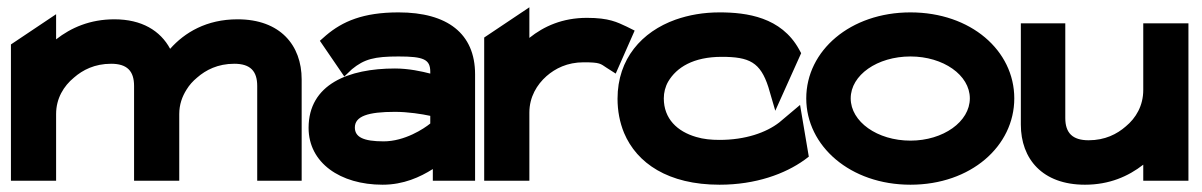

<svg xmlns="http://www.w3.org/2000/svg" viewBox="-20 -496 3298 527"><path d="M10 0H134V-183C134 -226 155 -260 183 -283C207 -304 240 -321 285 -321C329 -321 348 -301 348 -260V0H472V-183C472 -209 480 -231 492 -250C500 -263 509 -273 521 -283C545 -304 578 -321 623 -321C667 -321 686 -301 686 -260V0H808V-278C808 -372 749 -443 632 -443C547 -443 487 -407 447 -362C420 -412 369 -443 294 -443C227 -443 175 -420 134 -388V-457L10 -374Z M827 -145C827 -49 914 11 1030 11C1088 11 1133 -10 1168 -32V0H1284V-292C1284 -404 1208 -462 1074 -462C976 -462 920 -437 875 -399L858 -384L925 -286L946 -306C980 -334 1008 -341 1074 -341C1143 -341 1161 -333 1161 -299V-294C1138 -300 1102 -308 1064 -308C937 -308 827 -265 827 -145ZM954 -146C954 -177 990 -189 1064 -189C1100 -189 1138 -183 1161 -178V-157C1144 -143 1091 -108 1033 -108C977 -108 954 -120 954 -146Z M1309 0H1433V-187C1433 -230 1454 -264 1480 -287C1504 -308 1537 -325 1582 -325C1628 -325 1628 -321 1645 -310L1670 -294L1722 -412L1700 -423C1674 -435 1652 -447 1591 -447C1524 -447 1473 -424 1433 -392V-476L1309 -393Z M1675 -225C1675 -192 1681 -160 1693 -131C1728 -48 1814 11 1955 11C2055 11 2135 -19 2188 -57L2200 -66L2176 -208L2119 -160C2083 -132 2026 -112 1955 -112C1932 -112 1911 -114 1891 -120C1839 -135 1802 -170 1802 -226C1802 -242 1806 -258 1814 -272C1837 -311 1883 -340 1961 -340C2037 -340 2067 -325 2089 -257L2108 -192L2179 -350L2173 -361C2124 -449 2030 -462 1955 -462C1911 -462 1871 -455 1834 -442C1742 -409 1675 -335 1675 -225Z M2193 -226C2193 -95 2314 11 2479 11C2645 11 2764 -95 2764 -226C2764 -357 2645 -462 2479 -462C2314 -462 2193 -357 2193 -226ZM2315 -226C2315 -290 2388 -341 2479 -341C2569 -341 2642 -290 2642 -226C2642 -162 2569 -110 2479 -110C2388 -110 2315 -162 2315 -226Z M2782 -154C2782 -60 2841 11 2958 11C3025 11 3077 -12 3118 -44V0H3242V-432H3118V-249C3118 -206 3098 -172 3070 -149C3046 -128 3013 -111 2968 -111C2924 -111 2904 -131 2904 -172V-432H2782Z"/></svg>

Font: Charger Pro
Style: UltraExt
Weight: 900
Designer: Jasper
Foundry: Cannot Into Space Fonts
Version: Version 1.09